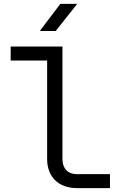

<svg xmlns="http://www.w3.org/2000/svg" viewBox="-20 -970 640 990"><path d="M185 -810H267L378 -950H291ZM377 0H547V-72H377C330 -72 302 -101 302 -150V-730H35V-658H223V-150C223 -58 282 0 377 0Z"/></svg>

Font: JetBrains Mono Light
Style: Regular
Weight: 336
Monospace: yes
Designer: Philipp Nurullin, Konstantin Bulenkov
Foundry: JetBrains
Version: Version 2.305